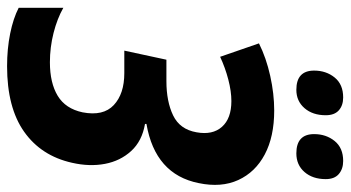

<svg xmlns="http://www.w3.org/2000/svg" viewBox="-238 -718 966 529"><g transform="rotate(90 244.5 -453.0)"><path d="M402 -787Q349 -787 349 -836Q349 -869 368 -892.5Q387 -916 423 -916Q445 -916 459 -904Q473 -892 473 -868Q473 -832 453.5 -809.5Q434 -787 402 -787ZM227 -787Q174 -787 174 -836Q174 -869 193 -892.5Q212 -916 248 -916Q270 -916 283.5 -904Q297 -892 297 -868Q297 -832 277.5 -809.5Q258 -787 227 -787ZM162 10Q114 10 72 1.5Q30 -7 1 -22V-145Q31 -128 70.5 -118Q110 -108 151 -108Q208 -108 243.5 -129.5Q279 -151 289 -198Q300 -255 269 -284Q238 -313 181 -313H119L144 -429H203Q259 -429 297.5 -447.5Q336 -466 344 -512Q352 -556 329 -582Q306 -608 258 -608Q231 -608 198.5 -599.5Q166 -591 136 -577L99 -684Q139 -704 188.5 -715Q238 -726 284 -726Q356 -726 405 -700Q454 -674 475.5 -627Q497 -580 484 -518Q460 -398 321 -374V-370Q368 -362 395.5 -332Q423 -302 431 -259.5Q439 -217 428 -169Q409 -84 342.5 -37Q276 10 162 10Z"/></g></svg>

Font: Noto Sans Condensed
Style: Bold Italic
Weight: 700
Width: 3
Italic angle: -12°
Designer: Monotype Design Team
Foundry: Monotype Imaging Inc.
Version: Version 2.013; ttfautohint (v1.8.4.7-5d5b)